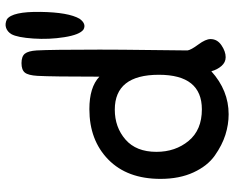

<svg xmlns="http://www.w3.org/2000/svg" viewBox="-98 -758 865 710"><g transform="rotate(-90 335.0 -403.5)"><path d="M620 -542Q601 -516 580 -528Q561 -542 552 -598.5Q543 -655 547 -713.5Q551 -772 563 -794Q572 -809 586.5 -814Q601 -819 618 -811Q647 -791 645.5 -687Q644 -583 620 -542ZM478 -2Q459 -2 445.5 -17.5Q432 -33 426 -55Q355 9 267 9Q229 9 191 -3Q153 -15 114.5 -42Q76 -69 52 -121Q28 -173 28 -243Q28 -366 99.5 -436Q171 -506 286 -506Q367 -506 406 -469Q406 -644 409 -698Q411 -732 421 -744.5Q431 -757 456 -757Q481 -757 491 -744.5Q501 -732 503 -701Q506 -649 506 -468Q506 -392 504.5 -280Q503 -168 503 -143Q505 -130 525 -103Q545 -76 545 -58Q545 -33 522 -17.5Q499 -2 478 -2ZM285 -90Q413 -90 413 -249Q413 -412 284 -412Q219 -412 173.5 -372.5Q128 -333 128 -258Q128 -188 168.5 -139Q209 -90 285 -90Z"/></g></svg>

Font: Sniglet
Style: Regular
Weight: 400
Designer: Haley Fiege
Foundry: Haley Fiege, Pablo Impallari, Brenda Gallo
Version: Version 2.000